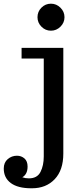

<svg xmlns="http://www.w3.org/2000/svg" viewBox="-90 -781 435 1031"><path d="M78.1 230Q5.9 230 -32 201.9Q-69.8 173.8 -69.8 124Q-69.8 91.8 -48.6 73.5Q-27.3 55.2 1 55.2Q24.4 55.2 41.3 69.8Q58.1 84.5 58.1 113.3Q58.1 154.8 29.8 170.9Q45.9 176.8 64.9 176.8Q109.9 176.8 127.4 142.3Q145 107.9 145 59.1V-466.8H25.9V-523.9H250V43.9Q250 132.8 203.6 181.4Q157.2 230 82 230ZM183.6 -616.2Q153.8 -616.2 132.6 -637.7Q111.3 -659.2 111.3 -688.5Q111.3 -718.8 132.6 -740Q153.8 -761.2 183.6 -761.2Q212.9 -761.2 234.6 -739.7Q256.3 -718.3 256.3 -688.5Q256.3 -659.2 234.6 -637.7Q212.9 -616.2 183.6 -616.2Z"/></svg>

Font: Trocchi
Style: Regular
Weight: 400
Designer: Vernon Adams
Foundry: Vernon Adams
Version: Version 1.101; ttfautohint (v1.8.4.7-5d5b);gftools[0.9.27]